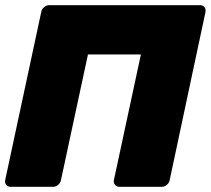

<svg xmlns="http://www.w3.org/2000/svg" viewBox="-27 -720 813 740"><path d="M14 0Q4 0 -2.5 -7Q-9 -14 -7 -26L132 -674Q134 -685 143 -692.5Q152 -700 162 -700H744Q755 -700 761 -692.5Q767 -685 765 -674L627 -26Q625 -15 616 -7.5Q607 0 596 0H433Q423 0 416.5 -7.5Q410 -15 412 -26L516 -510H312L208 -26Q206 -15 197 -7.5Q188 0 177 0Z"/></svg>

Font: Rubik ExtraBold
Style: Italic
Weight: 800
Italic angle: -12°
Designer: Hubert and Fischer
Foundry: Hubert and Fischer
Version: Version 2.300;gftools[0.9.30]